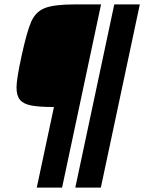

<svg xmlns="http://www.w3.org/2000/svg" viewBox="-20 -708 655 872"><path d="M55 -311Q55 -349 78 -454Q102 -565 122 -610Q142 -655 184 -671.5Q226 -688 321 -688H439L262 144H147L225 -222Q157 -222 121.5 -229Q86 -236 70.5 -255Q55 -274 55 -311ZM322 144 499 -688H615L438 144Z"/></svg>

Font: Saira Semi Condensed ExtraBold
Style: Italic
Weight: 800
Width: 4
Italic angle: -12°
Designer: Hector Gatti with collaboration of the Omnibus-Type team
Foundry: Omnibus-Type
Version: Version 1.001; ttfautohint (v1.8)